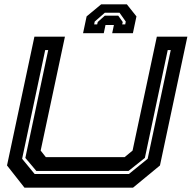

<svg xmlns="http://www.w3.org/2000/svg" viewBox="-20 -870 888 890"><path d="M93.5 0 12.5 -103 139.5 -700H281L168.5 -172L192.5 -141.5H557.5L594.5 -172L707 -700H848.5L721.5 -103L596.5 0ZM140.5 -63.5H577.5L664.5 -134L771.5 -638H757.5L651.5 -138L575.5 -77.5H148.5L97.5 -138L203.5 -638H189.5L82.5 -134ZM568 -850 612.5 -794 596 -716H500L508 -754H469L461 -716H365L381.5 -794L449 -850ZM534 -811H466L419 -770L416.5 -757H430.5L433 -768L466 -797.5H528L549 -768L546.5 -757H560.5L563 -770Z"/></svg>

Font: Tourney Expanded Regular
Style: Bold Italic
Weight: 700
Width: 7
Italic angle: -12°
Designer: Tyler Finck
Foundry: Etcetera Type Co
Version: Version 1.010; ttfautohint (v1.8.3)